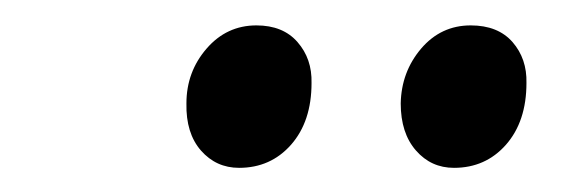

<svg xmlns="http://www.w3.org/2000/svg" viewBox="-20 -730 468 155"><path d="M173 -594.5Q154.5 -594.5 142.2 -608.5Q130 -622.5 130.5 -646.5Q130.5 -672 146.8 -690.8Q163 -709.5 187 -709.5Q208.5 -709.5 220.2 -696Q232 -682.5 231.5 -663Q231.5 -632 215 -613.2Q198.5 -594.5 173 -594.5ZM346.5 -594.5Q328 -594.5 315.8 -608.5Q303.5 -622.5 303.5 -646.5Q304 -672 320 -690.8Q336 -709.5 360 -709.5Q382 -709.5 393.8 -696Q405.5 -682.5 405 -663Q405 -632 388.5 -613.2Q372 -594.5 346.5 -594.5Z"/></svg>

Font: Merriweather 96pt Light
Style: Italic
Weight: 300
Italic angle: -7.8°
Version: Version 2.101